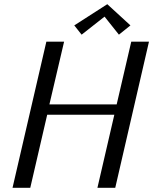

<svg xmlns="http://www.w3.org/2000/svg" viewBox="-20 -900 734 920"><path d="M40 0ZM605 -778.3 549.8 -733.9 481 -820.3 371.1 -733.9 335.9 -778.3 494.1 -879.9ZM287.1 -700.2 216.8 -399.9H539.1L608.9 -700.2H693.8L532.2 0H446.8L527.8 -350.1H206.1L125 0H40L202.1 -700.2Z"/></svg>

Font: Pfennig
Style: Italic
Weight: 500
Italic angle: -13°
Version: Version 20120410 ; ttfautohint (v0.8)